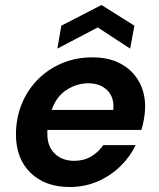

<svg xmlns="http://www.w3.org/2000/svg" viewBox="-20 -738 636 770"><path d="M260 12Q161 12 102.5 -45Q44 -102 44 -199Q44 -262 66 -318Q88 -374 129 -416.5Q170 -459 226.5 -483.5Q283 -508 351 -508Q417 -508 464 -482.5Q511 -457 536.5 -412.5Q562 -368 562 -311Q562 -287 557.5 -261.5Q553 -236 547 -217H170Q170 -209 170 -200Q170 -150 200 -121.5Q230 -93 278 -93Q316 -93 345.5 -110.5Q375 -128 394 -156H524Q501 -108 461.5 -70Q422 -32 370.5 -10Q319 12 260 12ZM334 -404Q288 -404 247 -377.5Q206 -351 187 -297H434Q435 -305 435 -308Q436 -352 408 -378Q380 -404 334 -404ZM210 -543 226 -635 387 -718 519 -635 502 -543 372 -628Z"/></svg>

Font: DeepMind Sans
Style: Bold Italic
Weight: 700
Italic angle: -10°
Designer: Jonny Pinhorn / Modifications: Colophon Foundry
Foundry: Colophon Foundry
Version: Version 1.002; ttfautohint (v1.8.2)